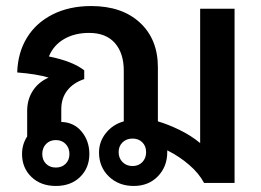

<svg xmlns="http://www.w3.org/2000/svg" viewBox="-20 -606 864 636"><path d="M757 -577V0H656Q639 -32 606.5 -60Q574 -88 534 -108V-102Q534 -54 503 -22Q472 10 423 10Q373 10 340.5 -21.5Q308 -53 308 -101Q308 -137 331 -165.5Q354 -194 390 -204V-372Q390 -430 360.5 -463.5Q331 -497 275 -497Q227 -497 192 -476.5Q157 -456 142 -419Q221 -403 259 -373V-344Q223 -332 203 -306.5Q183 -281 183 -244V-202Q225 -201 250.5 -170Q276 -139 276 -96Q276 -50 245.5 -20Q215 10 165 10Q115 10 84 -20Q53 -50 53 -96Q53 -128 70 -154V-239Q70 -276 88.5 -305Q107 -334 141 -349Q101 -361 37 -366Q39 -432 69.5 -481.5Q100 -531 155 -558.5Q210 -586 282 -586Q384 -586 443.5 -531Q503 -476 503 -383V-204Q537 -194 575 -175.5Q613 -157 643 -132V-577ZM464 -102Q464 -122 451.5 -134.5Q439 -147 419 -147Q399 -147 386 -134.5Q373 -122 373 -102Q373 -82 386 -69Q399 -56 419 -56Q439 -56 451.5 -69Q464 -82 464 -102ZM120 -96Q120 -76 132.5 -63.5Q145 -51 165 -51Q185 -51 197.5 -63.5Q210 -76 210 -96Q210 -116 197.5 -129Q185 -142 165 -142Q145 -142 132.5 -129Q120 -116 120 -96Z"/></svg>

Font: Sarabun SemiBold
Style: Regular
Weight: 600
Designer: Suppakit Chalermlarp | Katatrad Co.,Ltd.
Foundry: Cadson Demak Co.,Ltd.
Version: Version 1.000; ttfautohint (v1.6)